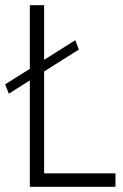

<svg xmlns="http://www.w3.org/2000/svg" viewBox="-35 -720 475 740"><path d="M-1 -359 269 -529 255 -565 -15 -395ZM410 0V-52H135V-700H80V0Z"/></svg>

Font: NM-font
Style: Light
Weight: 500
Designer: ""
Foundry: ""
Version: ""